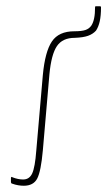

<svg xmlns="http://www.w3.org/2000/svg" viewBox="-20 -586 343 614"><path d="M56 8Q48 8 38.5 6.5Q29 5 18 1Q15 0 15 -4V-17Q15 -19 16.5 -20Q18 -21 20 -19Q38 -12 54 -12Q74 -12 83 -31.5Q92 -51 96 -104L117 -346Q124 -421 146 -453.5Q168 -486 218 -486Q241 -486 253 -490Q265 -494 272 -504Q278 -513 281 -527.5Q284 -542 284 -563Q284 -566 286 -566H300Q303 -566 303 -562Q303 -536 299 -518Q295 -500 287 -488Q277 -477 261.5 -471.5Q246 -466 219 -465Q180 -465 162 -438.5Q144 -412 138 -348L117 -105Q111 -38 99 -15Q87 8 56 8Z"/></svg>

Font: Sofia Sans Condensed Thin
Style: Regular
Weight: 250
Version: Version 4.100